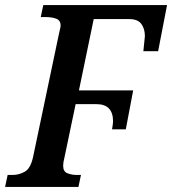

<svg xmlns="http://www.w3.org/2000/svg" viewBox="-36 -734 676 754"><path d="M-16 0H272L282 -47H264Q246 -47 229 -53.5Q212 -60 212 -83Q212 -96 217 -115L261 -325H343Q408 -325 408 -257Q408 -255 407 -245.5Q406 -236 404 -226H458L487 -379H274L332 -659H472Q505 -659 519 -640Q533 -621 533 -592Q533 -587 530.5 -567Q528 -547 527 -533H585L620 -714H134L124 -667H142Q168 -667 185 -660.5Q202 -654 202 -634Q202 -628 199.5 -619Q197 -610 194 -594L94 -118Q84 -72 61 -59.5Q38 -47 15 -47H-6Z"/></svg>

Font: Noto Serif SemiCondensed Semi
Style: Italic
Weight: 600
Width: 4
Italic angle: -12°
Designer: Monotype Design Team
Foundry: Monotype Imaging Inc.
Version: Version 1.901